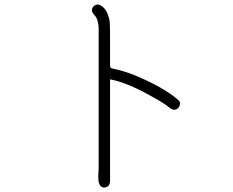

<svg xmlns="http://www.w3.org/2000/svg" viewBox="-20 -803 1040 856"><path d="M773.4 -358.4Q786.1 -348.6 781.2 -334Q777.3 -320.3 765.6 -315.4Q753.9 -310.5 740.2 -319.3Q717.8 -338.9 667 -367.2Q547.9 -435.5 470.7 -449.2V3.9Q469.7 27.3 453.1 31.2Q449.2 33.2 445.3 33.2Q435.5 33.2 428.7 26.4Q415 13.7 418.9 -35.2Q419.9 -47.9 419.9 -50.8V-672.9Q419.9 -711.9 403.3 -733.4Q401.4 -735.4 398.9 -737.8Q396.5 -740.2 396.5 -741.2Q394.5 -743.2 391.6 -749Q386.7 -758.8 393.6 -770.5Q398.4 -778.3 408.2 -781.7Q418 -785.2 427.7 -779.3Q438.5 -773.4 445.8 -765.1Q453.1 -756.8 458 -745.1Q462.9 -733.4 465.8 -723.1Q468.8 -712.9 469.7 -697.3Q470.7 -678.7 470.7 -626V-510.7Q470.7 -504.9 472.7 -502.9Q474.6 -501 475.6 -499Q533.2 -486.3 575.2 -469.7Q706.1 -416 773.4 -358.4Z"/></svg>

Font: irohamaru Light
Style: Regular
Weight: 200
Designer: [Source Han Sans]
Ryoko NISHIZUKA  (kana & ideographs); Paul D. Hunt (Latin, Greek & Cyrillic); Wenlong ZHANG  (bopomofo
Version: Version 1.01